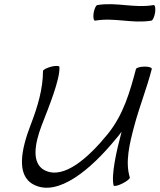

<svg xmlns="http://www.w3.org/2000/svg" viewBox="-20 -861 757 911"><path d="M431 -763C524 -779 606 -748 698 -763C705 -764 713 -782 716 -802C719 -822 715 -838 709 -837C616 -821 534 -852 442 -837C435 -836 427 -818 424 -798C421 -778 425 -762 431 -763ZM184 -524C184 -441 159 -355 126 -270C82 -156 54 -29 140 15C255 75 412 -58 529 -201C539 -212 548 -224 557 -236C532 -143 507 -30 519 19C520 24 539 21 560 10C581 0 597 -13 596 -19C573 -93 595 -181 618 -267C642 -356 677 -444 700 -533C702 -540 687 -545 667 -545C646 -545 627 -540 625 -533C597 -428 567 -319 492 -226C401 -114 283 -7 192 -53C128 -86 145 -179 177 -264C213 -357 265 -484 262 -543C263 -549 245 -550 224 -545C202 -539 184 -530 184 -524Z"/></svg>

Font: Nupuram Light Oblique
Style: Regular
Weight: 300
Designer: Santhosh Thottingal (santhosh.thottingal@gmail.com)
Foundry: SMC
Version: Version 1.000